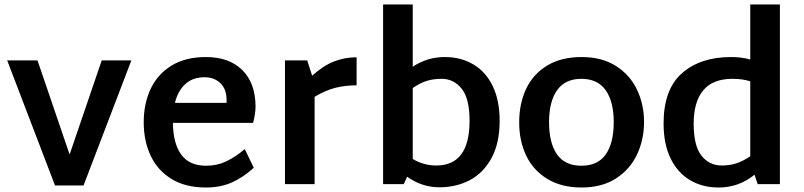

<svg xmlns="http://www.w3.org/2000/svg" viewBox="-20 -820 3580 855"><path d="M565 -551 352 6H225L12 -551H147L290 -132L433 -551Z M1070 -156 1110 -73Q1062 -29 1011.5 -7Q961 15 897 15Q805 15 743 -23.5Q681 -62 650.5 -127.5Q620 -193 620 -275Q620 -359 651 -424.5Q682 -490 744 -528Q806 -566 897 -566Q1000 -566 1058.5 -508.5Q1117 -451 1118 -347Q1118 -314 1107 -273H750Q751 -181 787 -131.5Q823 -82 898 -82Q946 -82 986.5 -101Q1027 -120 1070 -156ZM759 -362H989V-374Q989 -423 961.5 -449.5Q934 -476 891 -476Q838 -476 805 -445.5Q772 -415 759 -362Z M1568 -440Q1519 -440 1475.5 -429.5Q1432 -419 1381 -389V0H1249V-551H1348L1370 -483Q1420 -528 1468 -546.5Q1516 -565 1568 -565Z M2205 -282Q2205 -183 2169 -116.5Q2133 -50 2072.5 -18Q2012 14 1937 14Q1859 14 1793 -33L1778 0H1686V-800H1818V-523Q1883 -566 1960 -566Q2032 -566 2087.5 -533.5Q2143 -501 2174 -437Q2205 -373 2205 -282ZM2071 -282Q2071 -382 2035.5 -425.5Q2000 -469 1947 -469Q1909 -469 1879.5 -459.5Q1850 -450 1818 -428V-112Q1867 -83 1923 -83Q2071 -83 2071 -282Z M2292 -275Q2292 -359 2323 -424.5Q2354 -490 2416.5 -528Q2479 -566 2570 -566Q2660 -566 2722.5 -526.5Q2785 -487 2816.5 -421Q2848 -355 2848 -277Q2848 -198 2816.5 -131.5Q2785 -65 2722.5 -25Q2660 15 2570 15Q2480 15 2417 -23.5Q2354 -62 2323 -127.5Q2292 -193 2292 -275ZM2713 -276Q2713 -368 2677 -418.5Q2641 -469 2569 -469Q2497 -469 2461 -418.5Q2425 -368 2425 -276Q2425 -183 2460.5 -132.5Q2496 -82 2569 -82Q2642 -82 2677.5 -132.5Q2713 -183 2713 -276Z M3453 -800V0H3354L3340 -42Q3270 15 3180 15Q3108 15 3052.5 -18Q2997 -51 2966 -115Q2935 -179 2935 -270Q2935 -422 3017 -494Q3099 -566 3235 -566Q3283 -566 3321 -555V-800ZM3193 -83Q3231 -83 3260.5 -93Q3290 -103 3321 -124V-458Q3286 -469 3242 -469Q3154 -469 3111.5 -417.5Q3069 -366 3069 -270Q3069 -170 3104 -126.5Q3139 -83 3193 -83Z"/></svg>

Font: MartelSansBold
Style: Bold
Weight: 700
Designer: Dan Reynolds and Mathieu Réguer
Foundry: Dan Reynolds and Mathieu Réguer
Version: Version 1.002; ttfautohint (v1.1) -l 5 -r 5 -G 72 -x 0 -D la